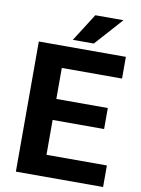

<svg xmlns="http://www.w3.org/2000/svg" viewBox="-97 -968 757 1033"><g transform="rotate(10 281.0 -451.5)"><path d="M491.2 -308.1H210V-117.7H540V0H63.5V-710.9H539.1V-592.3H210V-422.9H491.2ZM338.4 -902.8H492.2L356.9 -751.5H242.2Z"/></g></svg>

Font: TypoPRO Roboto
Style: Bold
Weight: 700
Designer: Google
Version: Version 2.136; 2016